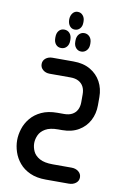

<svg xmlns="http://www.w3.org/2000/svg" viewBox="-102 -727 706 1076"><g transform="rotate(10 250.5 -189.5)"><path d="M211 -621Q212 -641 223 -654.5Q234 -668 251 -668Q269 -668 280.5 -654.5Q292 -641 292 -621V-614Q292 -593 280.5 -580Q269 -567 251 -567Q234 -567 223 -580Q212 -593 211 -614ZM194 -452Q175 -452 163.5 -465.5Q152 -479 152 -501V-507Q152 -530 163.5 -543.5Q175 -557 194 -557Q213 -557 225 -543.5Q237 -530 237 -507V-501Q237 -479 225 -465.5Q213 -452 194 -452ZM308 -452Q290 -452 278 -465.5Q266 -479 266 -501V-507Q266 -530 278 -543.5Q290 -557 308 -557Q326 -557 338.5 -543.5Q351 -530 351 -507V-501Q351 -479 338.5 -465.5Q326 -452 308 -452ZM261 198H368Q392 198 408 211Q424 224 424 244Q424 264 408 276.5Q392 289 368 289H237Q185 289 147.5 272Q110 255 86.5 227Q63 199 52 165.5Q41 132 41 99Q41 68 51.5 34.5Q62 1 85.5 -27.5Q109 -56 146.5 -73.5Q184 -91 237 -91H275Q302 -91 320.5 -101Q339 -111 348.5 -129.5Q358 -148 358 -173V-217Q358 -243 348.5 -261Q339 -279 320.5 -289Q302 -299 275 -299H156Q133 -299 117.5 -312Q102 -325 102 -345Q102 -365 117.5 -377.5Q133 -390 156 -390H275Q332 -390 371.5 -367Q411 -344 432 -305.5Q453 -267 453 -218V-172Q453 -124 432.5 -85Q412 -46 373 -23Q334 0 279 0H257Q211 0 185 15Q159 30 148.5 53Q138 76 138 99Q138 122 148.5 145Q159 168 186 183Q213 198 261 198Z"/></g></svg>

Font: Beiruti SemiBold
Style: Regular
Weight: 600
Designer: Arlette Boutros
Foundry: Boutros
Version: Version 1.41